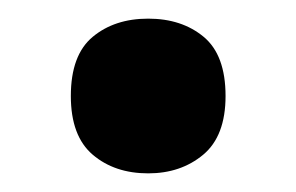

<svg xmlns="http://www.w3.org/2000/svg" viewBox="-20 -176 318 206"><path d="M56 -73Q56 -117 79.5 -136.5Q103 -156 139 -156Q175 -156 198.5 -136.5Q222 -117 222 -73Q222 -30 198 -10Q174 10 139 10Q103 10 79.5 -10Q56 -30 56 -73Z"/></svg>

Font: Noto Sans Sinhala SemiCondensed
Style: Bold
Weight: 700
Width: 4
Designer: Jelle Bosma - Monotype Design Team
Foundry: Monotype Imaging Inc.
Version: Version 2.006; ttfautohint (v1.8.4.7-5d5b)